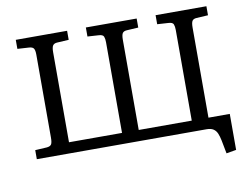

<svg xmlns="http://www.w3.org/2000/svg" viewBox="-88 -826 1438 1109"><g transform="rotate(-10 631.0 -271.5)"><path d="M1154 157 1139 79Q1134 54 1126.5 36.5Q1119 19 1104.5 9.5Q1090 0 1065 0L69 0V-53L138 -57Q158 -59 164.5 -69.5Q171 -80 171 -108V-596Q171 -621 164 -631.5Q157 -642 135 -643L69 -647V-700H370V-647L301 -643Q284 -642 276.5 -631.5Q269 -621 269 -592V-64H580V-596Q580 -616 575 -629Q570 -642 544 -643L480 -647V-700H778V-647L710 -643Q692 -642 685 -631.5Q678 -621 678 -592V-64H989V-596Q989 -616 984 -629Q979 -642 953 -643L889 -647V-700H1187V-647L1119 -643Q1101 -642 1094 -631.5Q1087 -621 1087 -592V-64H1212V147Z"/></g></svg>

Font: Literata Variable Black
Style: Regular
Weight: 900
Designer: Latin by Veronika Burian and Jose Scaglione. Greek by Irene Vlachou. Cyrillic by Vera Evstafieva.
Foundry: TypeTogether
Version: Version 3.021